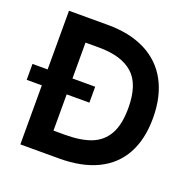

<svg xmlns="http://www.w3.org/2000/svg" viewBox="-136 -819 934 941"><g transform="rotate(20 331.0 -348.5)"><path d="M67 -308H-12V-391H67V-697H270Q385 -697 466.8 -655.5Q548.5 -614 591.2 -534.5Q634 -455 634 -343Q634 -232.5 592 -155.8Q550 -79 468.2 -39.5Q386.5 0 269 0H67ZM256.5 -119Q338.5 -119 392.5 -140Q446.5 -161 475 -211.2Q503.5 -261.5 503.5 -348Q503.5 -472 443.8 -525Q384 -578 268 -578H196.5V-391H315V-308H196.5V-119Z"/></g></svg>

Font: HK Grotesk
Style: Bold
Weight: 700
Designer: Alfredo Marco Pradil
Foundry: Hanken Design Co.
Version: Version 3.001